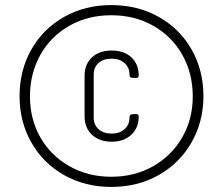

<svg xmlns="http://www.w3.org/2000/svg" viewBox="-20 -728 878 756"><path d="M57 -349Q57 -451 103.5 -533Q150 -615 232.5 -661.5Q315 -708 418 -708Q522 -708 605 -661.5Q688 -615 734.5 -533Q781 -451 781 -349Q781 -249 734 -167Q687 -85 604.5 -38.5Q522 8 418 8Q315 8 232.5 -38.5Q150 -85 103.5 -167Q57 -249 57 -349ZM739 -348Q739 -439 698 -512Q657 -585 583.5 -626.5Q510 -668 418 -668Q326 -668 253 -626.5Q180 -585 139 -512Q98 -439 98 -348Q98 -259 139 -187Q180 -115 253.5 -73.5Q327 -32 418 -32Q510 -32 583 -73.5Q656 -115 697.5 -187Q739 -259 739 -348ZM313 -270V-430Q313 -475 342 -502Q371 -529 420 -529Q468 -529 497 -502.5Q526 -476 526 -432V-430Q526 -421 516 -421L500 -422Q490 -422 490 -432V-434Q490 -462 470.5 -479.5Q451 -497 420 -497Q387 -497 368 -480Q349 -463 349 -434V-265Q349 -236 368.5 -219Q388 -202 420 -202Q451 -202 470.5 -219.5Q490 -237 490 -265V-267Q490 -272 493 -275Q496 -278 500 -278L516 -279Q526 -279 526 -269V-268Q526 -224 496.5 -197Q467 -170 420 -170Q371 -170 342 -197.5Q313 -225 313 -270Z"/></svg>

Font: Barlow Light
Style: Regular
Weight: 300
Designer: Jeremy Tribby
Foundry: Tribby Type
Version: Version 1.422